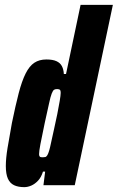

<svg xmlns="http://www.w3.org/2000/svg" viewBox="-20 -763 485 791"><path d="M80 8Q55 8 38 0Q21 -8 12.5 -27Q4 -46 4 -79Q4 -110 11 -153Q18 -196 29 -256Q44 -329 57 -379Q70 -429 85.5 -460Q101 -491 121.5 -504.5Q142 -518 171 -518Q197 -518 212.5 -511Q228 -504 235 -490.5Q242 -477 243 -458H252L312 -743H445L288 0H159L166 -56H157Q150 -33 137 -19Q124 -5 109 1.5Q94 8 80 8ZM156 -115Q162 -115 166.5 -116Q171 -117 175 -123.5Q179 -130 183 -144Q186 -154 191 -178Q196 -202 203 -232.5Q210 -263 216 -293Q222 -323 226 -347Q230 -371 230 -380Q230 -392 225.5 -394Q221 -396 215 -396Q207 -396 202.5 -393Q198 -390 193 -377.5Q188 -365 182 -336.5Q176 -308 164 -255Q152 -198 146.5 -169Q141 -140 141 -128Q141 -122 143 -119Q145 -116 148.5 -115.5Q152 -115 156 -115Z"/></svg>

Font: Saira ExtraCondensed Black
Style: Italic
Weight: 900
Width: 2
Italic angle: -12°
Designer: Hector Gatti with collaboration of the Omnibus-Type team
Foundry: Omnibus-Type
Version: Version 1.101